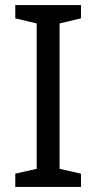

<svg xmlns="http://www.w3.org/2000/svg" viewBox="-20 -734 379 754"><path d="M298 0H40V-52L124 -71V-642L40 -662V-714H298V-662L214 -642V-71L298 -52Z"/></svg>

Font: Noto Sans Nabataean
Style: Regular
Weight: 400
Designer: Monotype Design Team
Foundry: Monotype Imaging Inc.
Version: Version 2.001; ttfautohint (v1.8.4.7-5d5b)